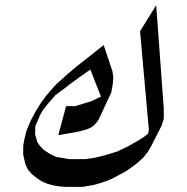

<svg xmlns="http://www.w3.org/2000/svg" viewBox="-20 -650 724 743"><path d="M584.5 -629.9 613.8 -229.5V-190.4L606 -165L564.9 -84L552.2 -62.5L533.7 -39.1L515.1 -22.5L496.6 -7.8L476.1 6.8L460.4 16.6L441.9 26.4L412.6 42L388.2 51.8L364.7 59.6L339.4 66.4L299.3 73.2H235.8L209.5 71.3L186 67.4L164.6 61.5L143.1 52.7L123.5 40L104 24.4L88.4 6.8L78.6 -13.7L69.8 -50.8V-85.9L73.7 -108.4L81.5 -140.6L90.3 -163.1L101.1 -187.5L116.7 -216.8L137.2 -250L156.7 -277.3L173.3 -296.9L197.8 -324.2L242.7 -364.3L274.9 -391.6L381.3 -475.6L415.5 -373L418.5 -349.6L416.5 -325.2L410.6 -292L361.8 -187.5L352.1 -173.8L338.4 -160.2L318.8 -150.4L283.7 -140.6L205.6 -127L235.8 -239.3H271L299.3 -248L332.5 -257.8L370.6 -276.4L329.6 -380.9L266.1 -335.9L220.2 -300.8L194.8 -282.2L168.5 -252L147.9 -226.6L135.3 -205.1L125.5 -182.6L116.7 -162.1L115.7 -130.9L124.5 -99.6L133.3 -86.9L148.9 -70.3L172.4 -54.7L196.8 -43L246.6 -34.2H310.1L349.1 -40L388.2 -49.8L433.1 -63.5L474.1 -83L517.1 -107.4L536.6 -120.1L553.2 -132.8L556.2 -148.4L554.2 -168L522 -529.3Z"/></svg>

Font: LaylaRuqaa
Style: Regular
Weight: 400
Version: Version 2.0